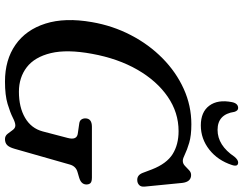

<svg xmlns="http://www.w3.org/2000/svg" viewBox="-120 -816 952 751"><g transform="rotate(90 355.5 -441.0)"><path d="M466.5 -714Q511 -714 539.2 -705.5Q567.5 -697 584 -688.8Q600.5 -680.5 609.5 -680.5Q620.5 -680.5 629.2 -688.8Q638 -697 646.2 -705Q654.5 -713 665 -713Q692 -713 696 -678L710.5 -530.5Q711.5 -516.5 704.2 -509.8Q697 -503 687 -502.5Q666 -500.5 657 -523L643 -560Q620.5 -617.5 583.2 -640.8Q546 -664 493.5 -664Q420.5 -664 358.8 -621.5Q297 -579 253.2 -503Q209.5 -427 191 -325.5Q173 -228 188.2 -164.5Q203.5 -101 243.5 -70.2Q283.5 -39.5 339.5 -39.5Q400 -39.5 441.2 -63.5Q482.5 -87.5 494.5 -132.5L520 -230Q530 -267 501.5 -270L463.5 -275.5Q452.5 -277 448 -283.8Q443.5 -290.5 443.5 -299Q443.5 -325 476.5 -325H675Q691.5 -325 697 -319Q702.5 -313 702 -302Q701 -282.5 675 -275L654.5 -269Q631.5 -263 624.5 -240L562.5 -22.5Q556.5 -1.5 547.8 6.8Q539 15 524.5 15Q512 15 504 4.8Q496 -5.5 488.8 -15.5Q481.5 -25.5 471 -25.5Q460 -25.5 440.5 -15.5Q421 -5.5 387 4.8Q353 15 299.5 15Q214.5 15 155.8 -26Q97 -67 72.8 -143.2Q48.5 -219.5 67 -325Q81 -406.5 117.8 -477.2Q154.5 -548 208.5 -601.2Q262.5 -654.5 328.2 -684.2Q394 -714 466.5 -714ZM488.5 -816.5Q549 -816.5 593.5 -882.5Q605.5 -897 616 -897Q634 -897 626 -873Q608 -817.5 565.8 -784.2Q523.5 -751 471 -751Q418.5 -751 393.8 -784.2Q369 -817.5 380 -873Q385 -897 403 -897Q413.5 -897 418 -882.5Q427.5 -816.5 488.5 -816.5Z"/></g></svg>

Font: Fraunces 9pt S050
Style: Italic
Weight: 400
Italic angle: -16°
Version: Version 1.000; ttfautohint (v1.8.3)